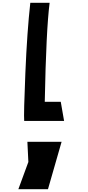

<svg xmlns="http://www.w3.org/2000/svg" viewBox="-20 -870 634 1381"><path d="M441 0H154Q150 -48 162.5 -346Q175 -644 198 -850H337Q312 -657 302 -138H417ZM423 150 325 491H112L184 295L177 150Z"/></svg>

Font: OpenDyslexic
Style: Bold
Weight: 800
Designer: Abbie Gonzalez
Version: Version 0.920;hotconv 1.0.109;makeotfexe 2.5.65596